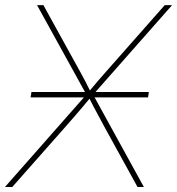

<svg xmlns="http://www.w3.org/2000/svg" viewBox="-33 -748 708 768"><path d="M89.4 -358.4 92.8 -379.9H562.5L559.1 -358.4ZM-13.2 0 319.3 -377.4 316.9 -361.8 115.2 -727.5H140.6L266.1 -500Q277.3 -480 288.1 -460.2Q298.8 -440.4 309.6 -420.2Q320.3 -399.9 330.6 -378.4H320.3Q337.9 -399.9 355.2 -420.2Q372.6 -440.4 390.1 -460.2Q407.7 -480 425.3 -500L626 -727.5H655.3L332 -360.8L335 -377.4L542.5 0H517.1L383.8 -242.2Q373.5 -261.7 363 -281Q352.5 -300.3 342 -320.1Q331.5 -339.8 321.3 -360.4H331.1Q314 -339.8 297.4 -320.1Q280.8 -300.3 263.9 -281Q247.1 -261.7 230 -242.2L16.1 0Z"/></svg>

Font: Inter Thin
Style: Italic
Weight: 250
Italic angle: -9.3988°
Designer: Rasmus Andersson
Foundry: rsms
Version: Version 4.001;git-66647c0bb